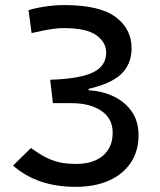

<svg xmlns="http://www.w3.org/2000/svg" viewBox="-20 -723 626 753"><path d="M276.4 9.8Q126 9.8 31.2 -73.7L101.6 -142.6Q132.3 -120.1 158.7 -106.4Q185.1 -92.8 213.4 -86.4Q241.7 -80.1 278.8 -80.1Q345.7 -80.1 383.8 -112.5Q421.9 -145 421.9 -202.6Q421.9 -258.3 377.4 -288.3Q333 -318.4 260.7 -318.4H187.5L176.8 -410.2Q294.9 -414.1 345.7 -439.5Q396.5 -464.8 396.5 -516.6Q396.5 -557.1 357.7 -585Q318.8 -612.8 229.5 -612.8Q210 -612.8 189 -609.9Q168 -606.9 146.5 -602.5Q125 -598.1 104 -593.3L91.8 -683.1Q106.9 -688 128.7 -692.4Q150.4 -696.8 176.8 -700Q203.1 -703.1 231 -703.1Q371.1 -703.1 433.6 -656.2Q496.1 -609.4 496.1 -533.7Q496.1 -471.7 455.1 -432.4Q414.1 -393.1 319.3 -372.6L327.6 -399.9V-342.8L319.3 -369.1Q372.6 -368.2 419.2 -347.9Q465.8 -327.6 494.6 -288.6Q523.4 -249.5 523.4 -192.4Q523.4 -131.3 493.4 -85.7Q463.4 -40 408 -15.1Q352.5 9.8 276.4 9.8Z"/></svg>

Font: Cascadia Mono
Style: Regular
Weight: 400
Monospace: yes
Designer: Aaron Bell
Foundry: Saja Typeworks
Version: Version 2102.003